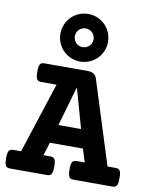

<svg xmlns="http://www.w3.org/2000/svg" viewBox="-100 -946 798 1016"><g transform="rotate(10 299.5 -438.5)"><path d="M190.4 -479.5H108.9Q100.6 -479.5 94.7 -481.4Q88.9 -483.4 85.2 -489Q81.5 -494.6 79.8 -504.4Q78.1 -514.2 78.1 -529.8Q78.1 -545.4 79.8 -555.2Q81.5 -564.9 85.2 -570.3Q88.9 -575.7 94.7 -577.6Q100.6 -579.6 108.9 -579.6H340.3Q359.9 -579.6 372.1 -572.3Q384.3 -564.9 389.6 -547.9L531.2 -100.1H573.7Q582 -100.1 587.9 -98.1Q593.8 -96.2 597.4 -90.8Q601.1 -85.4 602.8 -75.7Q604.5 -65.9 604.5 -50.3Q604.5 -34.7 602.8 -24.9Q601.1 -15.1 597.4 -9.5Q593.8 -3.9 587.9 -2Q582 0 573.7 0H366.7Q358.4 0 352.5 -2Q346.7 -3.9 343 -9.5Q339.4 -15.1 337.6 -24.9Q335.9 -34.7 335.9 -50.3Q335.9 -65.9 337.6 -75.7Q339.4 -85.4 343 -90.8Q346.7 -96.2 352.5 -98.1Q358.4 -100.1 366.7 -100.1H408.7L386.7 -170.9H209L187 -100.1H223.1Q231.4 -100.1 237.3 -98.1Q243.2 -96.2 246.8 -90.8Q250.5 -85.4 252.2 -75.7Q253.9 -65.9 253.9 -50.3Q253.9 -34.7 252.2 -24.9Q250.5 -15.1 246.8 -9.5Q243.2 -3.9 237.3 -2Q231.4 0 223.1 0H25.9Q17.6 0 11.7 -2Q5.9 -3.9 2.2 -9.5Q-1.5 -15.1 -3.2 -24.9Q-4.9 -34.7 -4.9 -50.3Q-4.9 -65.9 -3.2 -75.7Q-1.5 -85.4 2.2 -90.8Q5.9 -96.2 11.7 -98.1Q17.6 -100.1 25.9 -100.1H66.9ZM358.9 -271 300.3 -479.5H297.4L237.3 -271ZM163.6 -749.5Q163.6 -775.9 173.6 -799.3Q183.6 -822.8 200.9 -840.1Q218.3 -857.4 241.7 -867.4Q265.1 -877.4 291.5 -877.4Q317.9 -877.4 341.3 -867.4Q364.7 -857.4 382.1 -840.1Q399.4 -822.8 409.4 -799.3Q419.4 -775.9 419.4 -749.5Q419.4 -723.1 409.4 -699.7Q399.4 -676.3 382.1 -658.9Q364.7 -641.6 341.3 -631.6Q317.9 -621.6 291.5 -621.6Q265.1 -621.6 241.7 -631.6Q218.3 -641.6 200.9 -658.9Q183.6 -676.3 173.6 -699.7Q163.6 -723.1 163.6 -749.5ZM241.2 -749.5Q241.2 -739.3 245.1 -730Q249 -720.7 255.9 -713.9Q262.7 -707 272 -703.1Q281.2 -699.2 291.5 -699.2Q301.8 -699.2 311 -703.1Q320.3 -707 327.1 -713.9Q334 -720.7 337.9 -730Q341.8 -739.3 341.8 -749.5Q341.8 -759.8 337.9 -769Q334 -778.3 327.1 -785.2Q320.3 -792 311 -795.9Q301.8 -799.8 291.5 -799.8Q281.2 -799.8 272 -795.9Q262.7 -792 255.9 -785.2Q249 -778.3 245.1 -769Q241.2 -759.8 241.2 -749.5Z"/></g></svg>

Font: Courier Prime
Style: Bold
Weight: 700
Monospace: yes
Designer: Alan Dague-Greene
Foundry: Quote-Unquote Apps
Version: Version 1.202